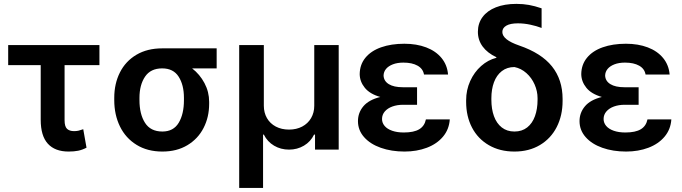

<svg xmlns="http://www.w3.org/2000/svg" viewBox="-20 -759 3460 974"><path d="M484.4 -428.7H307.6V-149.4Q307.6 -116.7 320.3 -105.2Q333 -93.8 355.5 -93.8Q369.1 -93.8 378.7 -96.2Q388.2 -98.6 402.3 -103.5L418.9 -9.8Q397 1.5 376.5 5.6Q356 9.8 328.1 9.8Q258.8 9.8 222.7 -30Q186.5 -69.8 186.5 -151.4V-428.7H21.5V-530.3H484.4Z M802.7 -513.7H1079.1V-412.1H954.6Q993.7 -381.8 1017.3 -337.4Q1041 -293 1041 -242.2V-232.4Q1041 -165 1012.7 -109.9Q984.4 -54.7 930.7 -22.5Q877 9.8 803.7 9.8Q728 9.8 672.9 -24.2Q617.7 -58.1 588.6 -117.4Q559.6 -176.8 559.6 -251V-262.7Q559.6 -334.5 588.4 -391.6Q617.2 -448.7 672.1 -481.2Q727.1 -513.7 802.7 -513.7ZM803.7 -91.8Q859.9 -91.8 886.5 -136Q913.1 -180.2 913.1 -251V-262.7Q913.1 -328.1 886.2 -370.1Q859.4 -412.1 802.7 -412.1Q744.1 -412.1 715.8 -370.1Q687.5 -328.1 687.5 -262.7V-251Q687.5 -180.2 715.6 -136Q743.7 -91.8 803.7 -91.8Z M1193.4 -530.3H1318.4V-222.7Q1318.4 -187.5 1334.2 -159.9Q1350.1 -132.3 1379.2 -116.9Q1408.2 -101.6 1446.3 -101.6Q1483.9 -101.6 1512.9 -116.9Q1542 -132.3 1558.1 -159.9Q1574.2 -187.5 1574.2 -222.7V-530.3H1698.2V0H1578.1V-76.2H1573.2Q1555.7 -40 1521.7 -20Q1487.8 0 1446.3 0Q1404.3 0 1370.4 -20Q1336.4 -40 1318.4 -76.2H1314.5V194.3H1193.4Z M1909.2 -267.1Q1856 -282.2 1830.6 -313.7Q1805.2 -345.2 1804.7 -382.8Q1805.2 -431.2 1833.7 -466.1Q1862.3 -501 1913.3 -519Q1964.4 -537.1 2031.2 -537.1Q2093.3 -537.1 2142.1 -518.6Q2190.9 -500 2220 -464.6Q2249 -429.2 2252.9 -380.9H2130.9Q2126 -410.2 2098.4 -425.8Q2070.8 -441.4 2026.4 -441.4Q1995.6 -441.4 1972.9 -432.6Q1950.2 -423.8 1938.2 -409.2Q1926.3 -394.5 1925.8 -376Q1926.8 -348.1 1952.1 -332.3Q1977.5 -316.4 2024.4 -316.4H2095.7V-227.5H2024.4Q1995.1 -227.5 1970.7 -218.8Q1946.3 -210 1932.1 -193.6Q1918 -177.2 1918 -155.3Q1918 -135.7 1931.2 -120.1Q1944.3 -104.5 1969.5 -95.7Q1994.6 -86.9 2028.3 -86.9Q2079.6 -86.9 2106.7 -103.3Q2133.8 -119.6 2140.6 -153.3H2261.7Q2258.3 -102.5 2227.3 -65.7Q2196.3 -28.8 2145.3 -9.5Q2094.2 9.8 2032.2 9.8Q1965.3 9.8 1911.6 -9.3Q1857.9 -28.3 1826.9 -63.5Q1795.9 -98.6 1795.9 -144.5Q1795.9 -187 1823.2 -219.7Q1850.6 -252.4 1909.2 -267.1Z M2599.6 -739.3Q2633.8 -739.3 2663.6 -733.9Q2693.4 -728.5 2727.5 -716.8V-617.2Q2702.1 -627 2670.2 -633.8Q2638.2 -640.6 2607.4 -640.6Q2568.8 -640.6 2548.6 -628.9Q2528.3 -617.2 2528.3 -596.7Q2528.3 -557.6 2613.3 -528.3Q2726.1 -489.7 2780 -422.4Q2834 -355 2834 -256.8V-247.1Q2834 -172.9 2804.2 -114.5Q2774.4 -56.2 2719 -23.2Q2663.6 9.8 2589.8 9.8Q2515.6 9.8 2460 -22.5Q2404.3 -54.7 2374.5 -111.8Q2344.7 -168.9 2344.7 -242.2V-251Q2344.7 -302.2 2365.2 -347.7Q2385.7 -393.1 2420.7 -424.1Q2455.6 -455.1 2498 -465.8V-468.8Q2452.6 -490.2 2428.5 -522.9Q2404.3 -555.7 2404.3 -597.7Q2404.3 -640.6 2428 -672.6Q2451.7 -704.6 2495.6 -721.9Q2539.6 -739.3 2599.6 -739.3ZM2589.8 -91.8Q2627.9 -91.8 2654.3 -112.5Q2680.7 -133.3 2693.8 -169.7Q2707 -206.1 2707 -252.9V-260.7Q2707 -296.4 2692.1 -330.3Q2677.2 -364.3 2650.4 -388.2Q2623.5 -412.1 2589.8 -418.9Q2552.2 -418.9 2525.6 -398.2Q2499 -377.4 2485.8 -341.6Q2472.7 -305.7 2472.7 -260.7V-252.9Q2472.7 -206.1 2485.8 -169.7Q2499 -133.3 2525.4 -112.5Q2551.8 -91.8 2589.8 -91.8Z M3033.2 -267.1Q2980 -282.2 2954.6 -313.7Q2929.2 -345.2 2928.7 -382.8Q2929.2 -431.2 2957.8 -466.1Q2986.3 -501 3037.4 -519Q3088.4 -537.1 3155.3 -537.1Q3217.3 -537.1 3266.1 -518.6Q3314.9 -500 3344 -464.6Q3373 -429.2 3377 -380.9H3254.9Q3250 -410.2 3222.4 -425.8Q3194.8 -441.4 3150.4 -441.4Q3119.6 -441.4 3096.9 -432.6Q3074.2 -423.8 3062.3 -409.2Q3050.3 -394.5 3049.8 -376Q3050.8 -348.1 3076.2 -332.3Q3101.6 -316.4 3148.4 -316.4H3219.7V-227.5H3148.4Q3119.1 -227.5 3094.7 -218.8Q3070.3 -210 3056.2 -193.6Q3042 -177.2 3042 -155.3Q3042 -135.7 3055.2 -120.1Q3068.4 -104.5 3093.5 -95.7Q3118.7 -86.9 3152.3 -86.9Q3203.6 -86.9 3230.7 -103.3Q3257.8 -119.6 3264.6 -153.3H3385.7Q3382.3 -102.5 3351.3 -65.7Q3320.3 -28.8 3269.3 -9.5Q3218.3 9.8 3156.2 9.8Q3089.4 9.8 3035.6 -9.3Q2981.9 -28.3 2950.9 -63.5Q2919.9 -98.6 2919.9 -144.5Q2919.9 -187 2947.3 -219.7Q2974.6 -252.4 3033.2 -267.1Z"/></svg>

Font: Pretendard JP SemiBold
Style: Regular
Weight: 600
Designer: Base glyphs from Inter by Rasmus Andersson; Hangeul glyphs from Noto Sans CJK(Source Han Sans) by Jang Soo-young and Kan
Foundry: Kil Hyung-jin
Version: Version 1.309